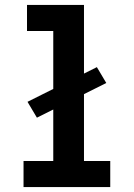

<svg xmlns="http://www.w3.org/2000/svg" viewBox="-20 -755 540 775"><path d="M75 0V-105H195V-313L129 -280L91 -344L195 -396V-630H89V-735H319V-458L371 -484L409 -420L319 -375V-105H425V0Z"/></svg>

Font: Iosevka Slab Extrabold
Style: Regular
Weight: 800
Monospace: yes
Designer: Belleve Invis
Foundry: Belleve Invis
Version: Version 11.1.1; ttfautohint (v1.8.3)